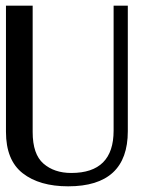

<svg xmlns="http://www.w3.org/2000/svg" viewBox="-20 -640 528 676"><path d="M380 -620H388H395H415H422H430V-612V-605V-178Q430 16 220 16Q119 16 60 -30Q1 -76 1 -176V-605V-612V-620H9H16H80H88H95V-612V-605V-175Q95 -97 133 -64Q171 -31 231 -31Q380 -31 380 -180V-605V-612Z"/></svg>

Font: Loyal Sans
Style: Boldv1
Weight: 700
Version: Version 001.000